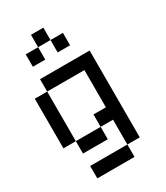

<svg xmlns="http://www.w3.org/2000/svg" viewBox="-174 -637 723 838"><g transform="rotate(-30 187.5 -218.0)"><path d="M62.5 -312.5V-375H125V-312.5ZM125 -312.5V-375H187.5V-312.5ZM187.5 -312.5V-375H250V-312.5ZM250 -312.5V-375H312.5V-312.5ZM250 -250V-312.5H312.5V-250ZM250 -187.5V-250H312.5V-187.5ZM250 -125V-187.5H312.5V-125ZM250 -62.5V-125H312.5V-62.5ZM250 0V-62.5H312.5V0ZM250 62.5V0H312.5V62.5ZM187.5 125V62.5H250V125ZM125 125V62.5H187.5V125ZM62.5 125V62.5H125V125ZM187.5 -62.5V-125H250V-62.5ZM125 0V-62.5H187.5V0ZM62.5 0V-62.5H125V0ZM0 -62.5V-125H62.5V-62.5ZM0 -125V-187.5H62.5V-125ZM0 -187.5V-250H62.5V-187.5ZM0 -250V-312.5H62.5V-250ZM62.5 -437.5V-500H125V-437.5ZM125 -500V-562.5H187.5V-500ZM187.5 -437.5V-500H250V-437.5Z"/></g></svg>

Font: AprilSans
Style: Regular
Weight: 400
Designer: typesprite
Version: Version 1.001;PS 001.001;hotconv 1.0.88;makeotf.lib2.5.64775